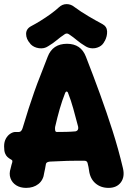

<svg xmlns="http://www.w3.org/2000/svg" viewBox="-20 -899 633 934"><path d="M107 15Q79 15 59 2.5Q39 -10 31 -32Q23 -54 32 -81Q33 -87 35.5 -95.5Q38 -104 40 -111Q41 -118 38 -120Q37 -121 35.5 -122Q34 -123 32 -124Q23 -129 16 -135.5Q9 -142 4.5 -153.5Q0 -165 0 -186V-188Q0 -209 8.5 -224.5Q17 -240 30 -248.5Q43 -257 55 -257H72Q84 -257 90 -276Q105 -327 119 -370Q133 -413 147 -453Q161 -493 177.5 -534Q194 -575 212 -623Q236 -686 306 -686Q374 -686 398 -623Q434 -531 466.5 -441.5Q499 -352 527.5 -263Q556 -174 578 -81Q588 -39 568 -12Q548 15 508 15Q470 15 444 -7.5Q418 -30 413 -71Q412 -79 410.5 -86.5Q409 -94 406 -106Q403 -117 391 -117Q364 -117 344.5 -117Q325 -117 308 -116.5Q291 -116 272 -115Q253 -114 225 -113Q218 -113 211 -110Q204 -107 203 -99Q201 -88 199.5 -79.5Q198 -71 195 -58Q191 -23 167 -4Q143 15 107 15ZM257 -257Q280 -257 302 -257.5Q324 -258 347 -260Q356 -262 359 -268.5Q362 -275 360 -283Q348 -329 336.5 -370.5Q325 -412 311 -447Q310 -452 305.5 -453.5Q301 -455 297 -447Q282 -409 270.5 -369Q259 -329 248 -281Q247 -271 248.5 -264Q250 -257 257 -257ZM478 -782Q500 -770 501 -746.5Q502 -723 490 -700L489 -699Q480 -680 463 -671.5Q446 -663 428 -664Q410 -665 396 -674Q371 -689 354 -703.5Q337 -718 316 -732Q305 -740 294 -732Q273 -718 256 -703.5Q239 -689 214 -674Q195 -661 169.5 -664.5Q144 -668 128 -685L127 -687Q107 -709 107 -734Q107 -759 132 -772Q153 -783 178 -798.5Q203 -814 226.5 -831Q250 -848 266 -863Q283 -879 304 -879Q325 -879 342 -865Q373 -842 409.5 -820.5Q446 -799 478 -782Z"/></svg>

Font: Winky Sans
Style: Bold
Weight: 700
Designer: Simon Atzbach
Foundry: typofactur
Version: Version 1.205